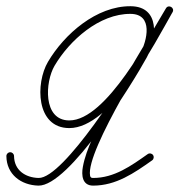

<svg xmlns="http://www.w3.org/2000/svg" viewBox="-32 -570 563 602"><path d="M-0.1 -92.7C-6.8 -92.6 -12.1 -87.1 -12 -80.5C-11.3 -23.1 33.8 10.5 88.2 12C183.9 14.6 383.8 -308.7 428.3 -390.2C460 -448.3 470.9 -549.7 377.8 -550.5C270.7 -551.4 169.8 -463.4 118.4 -376.1C78.9 -309 80.2 -168.7 185.1 -168.4C317.2 -168.1 453.9 -435.2 509 -531.9C513 -538.8 509.8 -545.2 504.6 -548.2C499.4 -551.2 492.3 -550.7 488.3 -543.9C425.3 -436.2 359.3 -330.3 300.9 -220C273 -167.2 238.6 -106.2 227.8 -46.9C223 -21.1 225.5 12 260 12C332 12 388.7 -27.4 444.9 -67.2C450.3 -71 451.6 -78.5 447.8 -83.9C444 -89.3 436.5 -90.6 431.1 -86.8C431.1 -86.8 431.1 -86.8 431.1 -86.8C379.3 -50.2 326.4 -12 260 -12C254.3 -12 251.4 -13.6 250.4 -19.4C236.4 -98 446 -424.1 509 -531.7C513 -538.6 509.8 -545.1 504.6 -548.1C499.3 -551.1 492.1 -550.7 488.2 -543.7C439.7 -458.6 301.7 -192.1 185.2 -192.4C101.5 -192.6 109.4 -313.6 139.1 -363.9C186 -443.6 279.4 -527.3 377.6 -526.5C449.2 -525.9 429.6 -442.6 407.3 -401.8C368.7 -331.2 167.4 -9.9 88.9 -12C47.3 -13.1 12.5 -36.4 12 -80.8C11.9 -87.4 6.5 -92.7 -0.1 -92.7Z"/></svg>

Font: FRB American Cursive Guidelines Arrows Light
Style: Italic
Weight: 300
Italic angle: -25°
Version: Version 2.0;Modular Font Editor K font №1